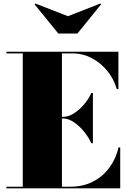

<svg xmlns="http://www.w3.org/2000/svg" viewBox="-20 -1034 710 1054"><path d="M353 -945 530.5 -1014.5 535 -1010 405 -850H300L170 -1010L174.5 -1014.5ZM481 -248Q466 -281.5 440.5 -312.5Q415 -343.5 385 -363.5Q355 -383.5 326.5 -383.5H320V-9H366.5Q435 -9 489.2 -36.5Q543.5 -64 579.8 -112.8Q616 -161.5 631 -225H640V0H15V-9H105V-741H15V-750H630V-545H621Q606 -598.5 570.5 -643Q535 -687.5 485 -714.2Q435 -741 376.5 -741H320V-392.5H326.5Q355 -392.5 385 -411.2Q415 -430 440.5 -459.8Q466 -489.5 481 -523H490V-248Z"/></svg>

Font: Bodoni* 24pt Fatface
Style: Regular
Weight: 900
Version: Version 2.3